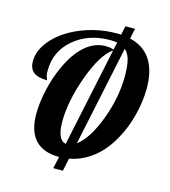

<svg xmlns="http://www.w3.org/2000/svg" viewBox="-120 -846 897 1012"><g transform="rotate(15 329.0 -339.5)"><path d="M558 -177Q517 -102 459.5 -57Q402 -12 332 1L317 71H265L279 6Q192 6 148 -41.5Q104 -89 104 -183Q104 -243 120.5 -316Q137 -389 166 -451Q204 -534 255 -578Q306 -622 365 -622Q377 -622 388 -620.5Q399 -619 410 -615L419 -656Q411 -657 401.5 -658Q392 -659 381 -659Q263 -659 183 -591.5Q103 -524 103 -418Q103 -405 104.5 -395Q106 -385 111 -375Q112 -372 112.5 -370.5Q113 -369 113 -368Q63 -368 39 -387Q15 -406 15 -446Q15 -499 53.5 -550.5Q92 -602 160 -640Q214 -670 277 -686Q340 -702 404 -702Q414 -702 419 -702Q424 -702 428 -701L439 -750H491L479 -694Q555 -676 593.5 -618Q632 -560 632 -462Q632 -391 612.5 -315Q593 -239 558 -177ZM351 -88Q411 -132 457.5 -254.5Q504 -377 504 -495Q504 -552 495 -584.5Q486 -617 466 -634ZM409 -610Q349 -570 298 -431Q247 -292 247 -179Q247 -130 259 -102Q271 -74 295 -70Z"/></g></svg>

Font: Galada
Style: Regular
Weight: 400
Designer: Latin by Pablo Impallari, Bengali by Jeremie Hornus, Yoann Minet, and Juan Bruce
Foundry: black foundry
Version: Version 1.261;PS 1.261;hotconv 1.0.86;makeotf.lib2.5.63406